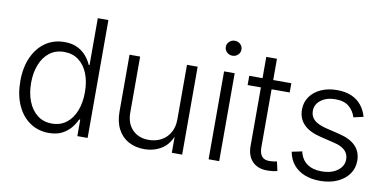

<svg xmlns="http://www.w3.org/2000/svg" viewBox="-71 -946 2350 1167"><g transform="rotate(10 1103.5 -362.5)"><path d="M276.9 11.2Q210.4 11.2 159.7 -23.9Q108.9 -59.1 80.8 -122.3Q52.7 -185.5 52.7 -270Q52.7 -354 81.1 -417Q109.4 -480 159.9 -514.9Q210.4 -549.8 276.9 -549.8Q325.7 -549.8 358.9 -532.7Q392.1 -515.6 413.1 -490Q434.1 -464.4 444.8 -438.5H450.2V-727.5H515.6V0H452.1V-101.6H445.3Q434.1 -75.2 412.8 -49.3Q391.6 -23.4 358.4 -6.1Q325.2 11.2 276.9 11.2ZM285.6 -48.3Q337.9 -48.3 375 -76.9Q412.1 -105.5 431.6 -155.5Q451.2 -205.6 451.2 -270.5Q451.2 -335.4 431.6 -384.8Q412.1 -434.1 375 -462.2Q337.9 -490.2 285.6 -490.2Q232.4 -490.2 195.3 -461.4Q158.2 -432.6 138.7 -383.1Q119.1 -333.5 119.1 -270.5Q119.1 -207.5 138.7 -157.2Q158.2 -106.9 195.6 -77.6Q232.9 -48.3 285.6 -48.3Z M865.7 7.3Q810.5 7.3 768.3 -15.6Q726.1 -38.6 702.4 -83.3Q678.7 -127.9 678.7 -192.4V-542.5H744.1V-197.3Q744.1 -130.4 782 -91.6Q819.8 -52.7 882.3 -52.7Q925.3 -52.7 959.5 -71Q993.7 -89.4 1013.4 -123.8Q1033.2 -158.2 1033.2 -205.6V-542.5H1099.1V0H1035.2V-127H1045.9Q1022.9 -55.2 974.9 -23.9Q926.8 7.3 865.7 7.3Z M1262.2 0V-542.5H1327.6V0ZM1294.9 -645Q1275.4 -645 1261 -658.4Q1246.6 -671.9 1246.6 -690.9Q1246.6 -710.4 1261 -723.9Q1275.4 -737.3 1294.9 -737.3Q1314.9 -737.3 1329.1 -723.9Q1343.3 -710.4 1343.3 -690.9Q1343.3 -671.9 1329.1 -658.4Q1314.9 -645 1294.9 -645Z M1677.2 -542.5V-485.4H1417.5V-542.5ZM1499.5 -673.8H1565.4V-127.4Q1565.4 -87.9 1583 -69.3Q1600.6 -50.8 1637.7 -54.2Q1644.5 -54.2 1655 -55.9Q1665.5 -57.6 1673.8 -59.1L1686.5 -2.4Q1675.8 1 1662.6 2.7Q1649.4 4.4 1636.7 4.9Q1571.8 8.8 1535.6 -25.9Q1499.5 -60.5 1499.5 -123Z M1951.2 11.7Q1897.5 11.7 1855.7 -4.9Q1814 -21.5 1787.1 -53.7Q1760.3 -85.9 1751.5 -132.8L1814.5 -146Q1825.7 -96.7 1860.6 -71.8Q1895.5 -46.9 1950.2 -46.9Q2011.7 -46.9 2048.8 -74.7Q2085.9 -102.5 2085.9 -144Q2085.9 -177.2 2063.7 -199Q2041.5 -220.7 1997.6 -231L1909.2 -252.4Q1838.9 -269 1803.7 -305.2Q1768.6 -341.3 1768.6 -396.5Q1768.6 -441.9 1793.2 -476.6Q1817.9 -511.2 1860.8 -530.5Q1903.8 -549.8 1959 -549.8Q2010.3 -549.8 2047.9 -533.7Q2085.4 -517.6 2109.6 -487.8Q2133.8 -458 2145 -417.5L2084.5 -403.8Q2072.8 -442.4 2043 -467.8Q2013.2 -493.2 1959 -493.2Q1904.8 -493.2 1869.9 -467Q1835 -440.9 1835 -399.9Q1835 -365.7 1858.6 -344Q1882.3 -322.3 1932.1 -310.1L2015.6 -290Q2085.4 -273.4 2119.6 -237.8Q2153.8 -202.1 2153.8 -147.5Q2153.8 -101.1 2128.2 -65.2Q2102.5 -29.3 2056.6 -8.8Q2010.7 11.7 1951.2 11.7Z"/></g></svg>

Font: Inter 16pt Light
Style: Regular
Weight: 300
Version: Version 4.001;git-66647c0bb